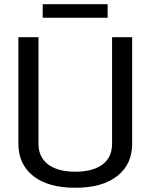

<svg xmlns="http://www.w3.org/2000/svg" viewBox="-20 -876 711 908"><path d="M67 -196V-700H162V-196Q162 -133 207.5 -98.5Q253 -64 336 -64Q419 -64 464.5 -98Q510 -132 510 -196V-700H605V-196Q605 -99 534.5 -43.5Q464 12 336 12Q208 12 137.5 -43.5Q67 -99 67 -196ZM182 -856H489V-792H182Z"/></svg>

Font: KoHo Medium
Style: Regular
Weight: 500
Version: Version 1.000; ttfautohint (v1.6)